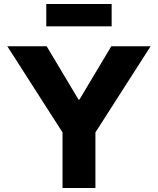

<svg xmlns="http://www.w3.org/2000/svg" viewBox="-20 -938 788 958"><path d="M292 -277.3 16.6 -707H212.9L371.6 -441.4H376.5L535.2 -707H731.4L456.1 -277.3V0H292ZM537.1 -806.6H210.9V-918H537.1Z"/></svg>

Font: Wanted Sans ExtraBold
Style: Regular
Weight: 800
Designer: Original Design by Kil Hyung-jin and Kang Hanbin, Wanted Lab, Inc; Hangeul from Source Han Sans by Jang Soo-young and Ka
Foundry: Wanted Lab, Inc.
Version: Version 1.003